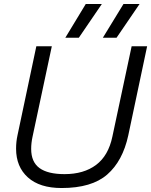

<svg xmlns="http://www.w3.org/2000/svg" viewBox="-20 -932 761 967"><path d="M412 -912H493L377 -742H309ZM602 -912H683L567 -742H498ZM61 -183Q61 -218 68 -250L163 -699H241L144 -244Q137 -212 137 -182Q137 -116 179 -85.5Q221 -55 305 -55Q402 -55 464 -101.5Q526 -148 546 -244L643 -699H721L626 -250Q598 -121 520 -53Q442 15 290 15Q180 15 120.5 -38.5Q61 -92 61 -183Z"/></svg>

Font: Prompt Light
Style: Italic
Weight: 300
Italic angle: -12°
Designer: Katatrad Team
Foundry: CadsonDemak
Version: Version 1.000